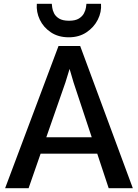

<svg xmlns="http://www.w3.org/2000/svg" viewBox="-20 -994 728 1014"><path d="M131 0H7L289 -751H403.5L681.5 0H554L493.5 -182.5H194.5ZM347.5 -630 325.5 -558.5 224.5 -269H464.5L368.5 -558.5ZM343.5 -797Q288 -797 248.8 -823.2Q209.5 -849.5 190.2 -890Q171 -930.5 174.5 -974H253.5Q254 -968.5 255.8 -954.2Q257.5 -940 265.5 -923.8Q273.5 -907.5 292.2 -896Q311 -884.5 344.5 -884.5Q378 -884.5 396.5 -896Q415 -907.5 423.5 -923.8Q432 -940 434 -954.2Q436 -968.5 436.5 -974H513.5Q517 -930.5 496.5 -890Q476 -849.5 436.5 -823.2Q397 -797 343.5 -797Z"/></svg>

Font: Koeln Type Sans
Style: Regular
Weight: 400
Designer: Eben Sorkin
Foundry: Eben Sorkin
Version: Version 2.001